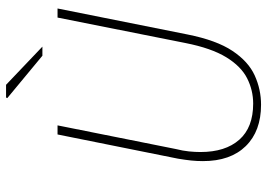

<svg xmlns="http://www.w3.org/2000/svg" viewBox="-144 -726 882 634"><g transform="rotate(-90 297.0 -409.0)"><path d="M268 12Q181 12 131.5 -38.5Q82 -89 82 -180Q82 -200 84 -219Q86 -238 90 -262L170 -660H200L122 -270Q116 -246 114 -226Q112 -206 112 -188Q112 -106 152.5 -60Q193 -14 272 -14Q316 -14 355.5 -34Q395 -54 425 -103Q455 -152 472 -238L556 -660H586L500 -230Q481 -135 446 -82.5Q411 -30 365 -9Q319 12 268 12ZM430 -710 290 -826 292 -830H334L460 -710Z"/></g></svg>

Font: Source Sans 3 ExtraLight
Style: Italic
Weight: 250
Italic angle: -11°
Designer: Paul D. Hunt
Foundry: Adobe
Version: Version 3.046;hotconv 1.0.118;makeotfexe 2.5.65603